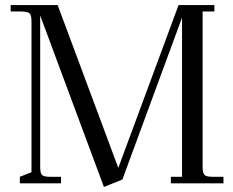

<svg xmlns="http://www.w3.org/2000/svg" viewBox="-20 -722 919 756"><path d="M22 -676.8V-702.1H207L445.8 -61L683.1 -702.1H824.2V-676.8H777.8V-65.9Q777.8 -41 784.9 -33.4Q792 -25.9 816.9 -25.9H859.9V0H652.8V-25.9H696.8V-652.8L461.9 -15.1L389.2 14.2L138.2 -661.1V-65.9Q138.2 -40.5 145.3 -33.2Q152.3 -25.9 176.8 -25.9H220.2V0H58.1V-25.9L104 -43.9V-637.2Q104 -662.1 96.9 -668.9Q89.8 -675.8 64.9 -676.8Z"/></svg>

Font: Dihjauti
Style: Regular
Weight: 400
Designer: T. Christopher White
Version: Version 3.0.0